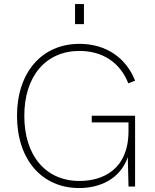

<svg xmlns="http://www.w3.org/2000/svg" viewBox="-20 -921 764 948"><path d="M371 7.5C470 7.5 572.5 -34.5 611 -145L614.5 0H647V-349.5H433V-316.5H614.5V-274.5C614.5 -80 483 -27.5 372.5 -27.5C205.5 -27.5 100 -152.5 100 -349C100 -544 205.5 -669.5 372.5 -669.5C488.5 -669.5 574 -610.5 613.5 -509.5L647 -522.5C603 -635.5 503.5 -704.5 372.5 -704.5C186.5 -704.5 64 -563.5 64 -349C64 -133.5 186.5 7.5 371 7.5ZM350.5 -802H394.5V-901H350.5Z"/></svg>

Font: HK Grotesk ExtraLight
Style: Regular
Weight: 200
Designer: Alfredo Marco Pradil
Foundry: Hanken Design Co.
Version: Version 3.001;FEAKit 1.0